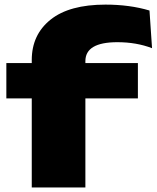

<svg xmlns="http://www.w3.org/2000/svg" viewBox="-20 -821 686 841"><path d="M7.8 -390.1V-544.9H119.1V-558.1Q119.1 -668.9 201.4 -734.9Q283.7 -800.8 441.9 -800.8Q548.3 -800.8 634.8 -774.9L646 -609.9Q577.6 -636.2 494.1 -636.2Q354 -636.2 354 -553.2V-544.9H584V-390.1H354V0H119.1V-390.1Z"/></svg>

Font: Mattone
Style: Bold
Weight: 700
Width: 6
Designer: Nunzio Mazzaferro
Foundry: Collletttivo
Version: Version 2.000;Glyphs 3.2 (3217)